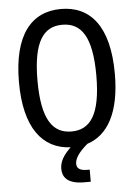

<svg xmlns="http://www.w3.org/2000/svg" viewBox="-62 -789 744 1043"><g transform="rotate(-5 310.0 -267.5)"><path d="M571.5 -365.5C571.5 -625 470.5 -742 310 -742C150 -742 48.5 -625 48.5 -365.5C48.5 -117 144.5 5 297.5 11C256.5 50 236.5 84.5 236.5 123.5C236.5 165.5 260 207 353.5 207H390V141H375.5C334 141 319.5 126 319.5 103C319.5 76.5 338 44 390 0C503 -36 571.5 -155.5 571.5 -365.5ZM470.5 -365.5C470.5 -150.5 411.5 -74 310 -74C209 -74 149.5 -150.5 149.5 -365.5C149.5 -580.5 209 -656 310 -656C411.5 -656 470.5 -580.5 470.5 -365.5Z"/></g></svg>

Font: Monaspace Neon
Style: Regular
Weight: 400
Designer: Riley Cran & the Lettermatic Team
Foundry: Lettermatic
Version: Version 1.200 (Monaspace Neon)